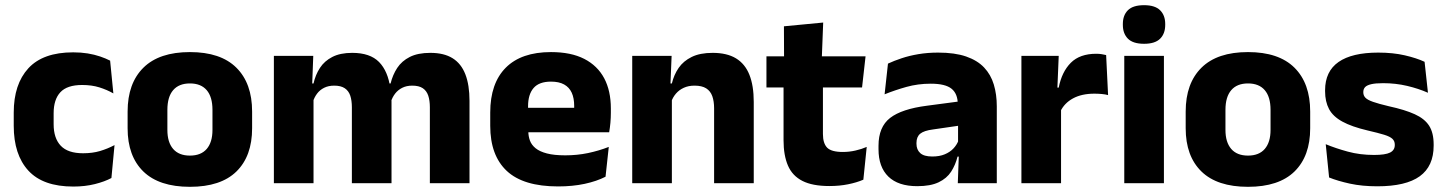

<svg xmlns="http://www.w3.org/2000/svg" viewBox="-20 -707 5576 741"><path d="M263 13Q146 13 89.5 -48.5Q33 -110 33 -221.5V-272.5Q33 -382 89.5 -443.5Q146 -505 262.5 -505Q292.5 -505 318.5 -500.8Q344.5 -496.5 366.5 -489Q388.5 -481.5 405 -473L417.5 -346.5Q393 -360.5 363.5 -369.8Q334 -379 297 -379Q239 -379 213 -351Q187 -323 187 -270V-227.5Q187 -173.5 214.5 -144.5Q242 -115.5 300.5 -115.5Q337 -115.5 366.2 -124.2Q395.5 -133 422 -147L410 -20Q384 -6 346 3.5Q308 13 263 13Z M713 14Q594 14 533.2 -45.2Q472.5 -104.5 472.5 -212V-276.5Q472.5 -385.5 533.5 -445.8Q594.5 -506 713 -506Q831.5 -506 892.2 -445.8Q953 -385.5 953 -276.5V-212Q953 -104.5 892.5 -45.2Q832 14 713 14ZM713 -106.5Q755.5 -106.5 777.8 -132.2Q800 -158 800 -205.5V-283Q800 -333 777.8 -359Q755.5 -385 713 -385Q670.5 -385 648.2 -359Q626 -333 626 -283V-205.5Q626 -158 648.2 -132.2Q670.5 -106.5 713 -106.5Z M1639 0V-293Q1639 -319 1632.8 -337.8Q1626.5 -356.5 1611.8 -366.5Q1597 -376.5 1571 -376.5Q1549 -376.5 1532.5 -368.2Q1516 -360 1505 -345.8Q1494 -331.5 1488.5 -313.5L1474 -385H1487.5Q1495.5 -418 1513 -444.8Q1530.5 -471.5 1561.5 -487.2Q1592.5 -503 1641 -503Q1693.5 -503 1726.8 -482.2Q1760 -461.5 1776 -420.2Q1792 -379 1792 -317.5V0ZM1037 0V-491.5H1189L1184 -359L1190 -354V0ZM1338 0V-293Q1338 -319 1331.8 -337.8Q1325.5 -356.5 1310.5 -366.5Q1295.5 -376.5 1270 -376.5Q1247.5 -376.5 1231 -368.2Q1214.5 -360 1203.8 -345.8Q1193 -331.5 1187.5 -313.5L1164 -385H1190Q1197.5 -418.5 1214.8 -445Q1232 -471.5 1262.5 -487.2Q1293 -503 1339.5 -503Q1408 -503 1442.8 -467.8Q1477.5 -432.5 1486.5 -365.5Q1488 -355.5 1489.5 -341Q1491 -326.5 1491 -315V0Z M2134 12.5Q2000 12.5 1936 -47.2Q1872 -107 1872 -221.5V-272.5Q1872 -385.5 1932 -445.8Q1992 -506 2106.5 -506Q2183.5 -506 2234.8 -479.8Q2286 -453.5 2311.8 -405Q2337.5 -356.5 2337.5 -288.5V-272Q2337.5 -253 2335.8 -233.2Q2334 -213.5 2331 -196.5H2193Q2195 -225.5 2195.5 -251.2Q2196 -277 2196 -298Q2196 -328.5 2186.5 -349.2Q2177 -370 2157.2 -381Q2137.5 -392 2106.5 -392Q2060.5 -392 2039.2 -367.2Q2018 -342.5 2018 -297V-252L2019 -235.5V-200.5Q2019 -181.5 2025.2 -164.5Q2031.5 -147.5 2047.2 -134.8Q2063 -122 2090.8 -114.8Q2118.5 -107.5 2161.5 -107.5Q2207 -107.5 2249 -116.2Q2291 -125 2329.5 -140L2317 -25Q2283 -7.5 2236.5 2.5Q2190 12.5 2134 12.5ZM1953 -196.5V-291H2300V-196.5Z M2736 0V-289Q2736 -316 2729 -335.8Q2722 -355.5 2705.5 -366Q2689 -376.5 2660.5 -376.5Q2637 -376.5 2619 -368.2Q2601 -360 2588.8 -345.8Q2576.5 -331.5 2570.5 -313.5L2547 -385H2573Q2581 -418.5 2599.2 -445Q2617.5 -471.5 2649.5 -487.2Q2681.5 -503 2730.5 -503Q2785.5 -503 2820.5 -481.8Q2855.5 -460.5 2872.2 -418.5Q2889 -376.5 2889 -313.5V0ZM2420 0V-491.5H2572L2567 -368.5L2573 -354V0Z M3181 11Q3115.5 11 3076.8 -8.8Q3038 -28.5 3021 -68Q3004 -107.5 3004 -165.5V-440H3156V-190Q3156 -154 3172.2 -137.2Q3188.5 -120.5 3233 -120.5Q3257.5 -120.5 3281.5 -126Q3305.5 -131.5 3325 -140L3312 -13.5Q3286.5 -2.5 3253.2 4.2Q3220 11 3181 11ZM2938 -369.5V-489.5H3320.5L3307 -369.5ZM3006 -478.5 3005.5 -605.5 3157 -620 3151.5 -478.5Z M3676.5 0 3681 -123 3677.5 -130.5V-284L3676.5 -304Q3676.5 -345 3652.5 -364.5Q3628.5 -384 3572 -384Q3522.5 -384 3478 -371.5Q3433.5 -359 3394 -343L3407 -461.5Q3430.5 -472.5 3459.8 -482.2Q3489 -492 3524.5 -498Q3560 -504 3600.5 -504Q3665 -504 3708.5 -489Q3752 -474 3778 -446.5Q3804 -419 3815.5 -380.8Q3827 -342.5 3827 -296.5V0ZM3520 11.5Q3446.5 11.5 3408.5 -25.5Q3370.5 -62.5 3370.5 -131V-144.5Q3370.5 -217 3415.2 -251.8Q3460 -286.5 3557.5 -299L3689.5 -316.5L3698.5 -224.5L3581.5 -207.5Q3546 -203 3531.5 -191Q3517 -179 3517 -155.5V-152Q3517 -129.5 3531.5 -116.2Q3546 -103 3578 -103Q3606 -103 3626.2 -111.5Q3646.5 -120 3659.5 -133.8Q3672.5 -147.5 3679 -164.5L3700.5 -102.5H3675.5Q3667.5 -70.5 3650.8 -44.5Q3634 -18.5 3602.5 -3.5Q3571 11.5 3520 11.5Z M4072 -276 4030 -369H4066Q4078 -430 4112.8 -464.8Q4147.5 -499.5 4211 -499.5Q4222 -499.5 4231.2 -498Q4240.5 -496.5 4249 -494.5L4256.5 -340Q4246 -343 4232 -344.2Q4218 -345.5 4203.5 -345.5Q4154.5 -345.5 4121 -327.2Q4087.5 -309 4072 -276ZM3922 0V-491.5H4066L4059.5 -334.5L4075 -332.5V0Z M4319 0V-491.5H4472V0ZM4395.5 -538Q4352.5 -538 4333 -557.8Q4313.5 -577.5 4313.5 -611V-614.5Q4313.5 -648 4333 -667.5Q4352.5 -687 4395.5 -687Q4437.5 -687 4457.2 -667.5Q4477 -648 4477 -614.5V-611Q4477 -577 4457.2 -557.5Q4437.5 -538 4395.5 -538Z M4796.5 14Q4677.5 14 4616.8 -45.2Q4556 -104.5 4556 -212V-276.5Q4556 -385.5 4617 -445.8Q4678 -506 4796.5 -506Q4915 -506 4975.8 -445.8Q5036.5 -385.5 5036.5 -276.5V-212Q5036.5 -104.5 4976 -45.2Q4915.5 14 4796.5 14ZM4796.5 -106.5Q4839 -106.5 4861.2 -132.2Q4883.5 -158 4883.5 -205.5V-283Q4883.5 -333 4861.2 -359Q4839 -385 4796.5 -385Q4754 -385 4731.8 -359Q4709.5 -333 4709.5 -283V-205.5Q4709.5 -158 4731.8 -132.2Q4754 -106.5 4796.5 -106.5Z M5295.5 12Q5237 12 5190 1.8Q5143 -8.5 5109.5 -22L5096.5 -150.5Q5135 -134.5 5181.8 -121.8Q5228.5 -109 5283 -109Q5326.5 -109 5344.8 -118.2Q5363 -127.5 5363 -147V-149Q5363 -162.5 5353.8 -171.2Q5344.5 -180 5321.8 -187Q5299 -194 5258 -203.5Q5196.5 -218 5160.5 -237.8Q5124.5 -257.5 5109.2 -286.2Q5094 -315 5094 -354.5V-358.5Q5094 -431.5 5146 -467.8Q5198 -504 5299 -504Q5356 -504 5401.5 -493.5Q5447 -483 5478 -468.5L5491 -349Q5455 -365 5410.8 -375.5Q5366.5 -386 5318 -386Q5288.5 -386 5271.8 -382Q5255 -378 5248.2 -370.5Q5241.5 -363 5241.5 -352V-350.5Q5241.5 -338.5 5249.5 -330Q5257.5 -321.5 5278.8 -314Q5300 -306.5 5340 -297Q5402 -283.5 5440 -266.2Q5478 -249 5495.5 -221.8Q5513 -194.5 5513 -149.5V-145Q5513 -65.5 5459.5 -26.8Q5406 12 5295.5 12Z"/></svg>

Font: Anek Telugu
Style: Bold
Weight: 700
Designer: Omkar Bhoir (Telugu), Yesha Goshar (Latin)
Foundry: Ek Type
Version: Version 1.003